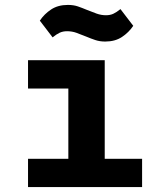

<svg xmlns="http://www.w3.org/2000/svg" viewBox="-20 -761 640 781"><path d="M94 -115H258V-401H94V-516H406V-115H558V0H94ZM408 -592Q386 -592 368 -598Q350 -604 331 -612Q309 -621 291 -627.5Q273 -634 253 -634Q236 -634 223 -628Q210 -622 194 -609L142 -677Q160 -704 188 -722.5Q216 -741 256 -741Q279 -741 296.5 -735Q314 -729 333 -721Q355 -712 373.5 -705.5Q392 -699 411 -699Q428 -699 441 -705Q454 -711 470 -724L522 -656Q504 -629 476 -610.5Q448 -592 408 -592Z"/></svg>

Font: Lilex
Style: Regular
Weight: 400
Monospace: yes
Designer: Mike Abbink, Paul van der Laan, Pieter van Rosmalen, Mikhael Khrustik
Foundry: Mikhael Khrustik
Version: Version 2.510